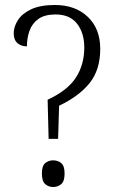

<svg xmlns="http://www.w3.org/2000/svg" viewBox="-20 -744 464 770"><path d="M171 -344Q251 -381 284.5 -433Q318 -485 318 -553Q318 -612 289 -649Q260 -686 203 -686Q159 -686 134 -668Q109 -650 98.5 -621Q88 -592 88 -558Q65 -558 50 -571Q35 -584 35 -611Q35 -637 52 -663.5Q69 -690 105.5 -707Q142 -724 200 -724Q282 -724 332 -676.5Q382 -629 382 -548Q382 -464 339.5 -411Q297 -358 217 -320L213 -187H175ZM193 6Q175 6 161.5 -5.5Q148 -17 148 -48Q148 -79 161.5 -90Q175 -101 193 -101Q212 -101 225.5 -90Q239 -79 239 -48Q239 -17 225.5 -5.5Q212 6 193 6Z"/></svg>

Font: Noto Serif Ethiopic SemiCondensed Light
Style: Regular
Weight: 300
Width: 4
Designer: Monotype Design Team
Foundry: Monotype Imaging Inc.
Version: Version 2.102; ttfautohint (v1.8.4.7-5d5b)